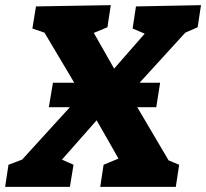

<svg xmlns="http://www.w3.org/2000/svg" viewBox="-42 -727 802 747"><path d="M164 -405H247L131 -600L84 -616L98 -702L389 -707L376 -621L323 -599L402 -460L521 -596L474 -616L487 -702L740 -707L727 -621L679 -600L501 -405H581L566 -310H492L614 -103L655 -86L642 0H348L361 -86L419 -110L334 -259L199 -106L244 -86L230 0H-22L-9 -86L44 -106L230 -310H148Z"/></svg>

Font: Bitter ExtraBold
Style: Italic
Weight: 800
Italic angle: -9°
Designer: Sol Matas, and Bitter project Authors
Foundry: Sol Matas
Version: Version 2.001